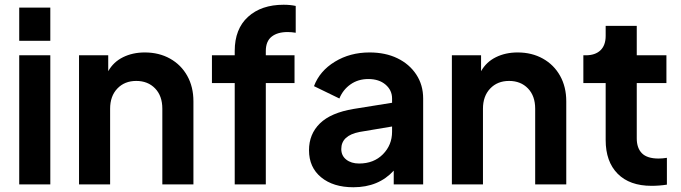

<svg xmlns="http://www.w3.org/2000/svg" viewBox="-20 -777 2869 809"><path d="M61 -605H192V-745H61ZM61 0H192V-544H61Z M313 0H444V-319Q444 -372 474.5 -404Q505 -436 554 -436Q603 -436 633.5 -404.5Q664 -373 664 -319V0H795V-350Q795 -411 769 -457.5Q743 -504 696.5 -530Q650 -556 590 -556Q539 -556 498.5 -536Q458 -516 436 -477V-544H313Z M969 0H1100V-427H1221V-544H1100V-562Q1100 -603 1124.5 -622.5Q1149 -642 1192 -642Q1208 -642 1226 -639V-752Q1203 -757 1175 -757Q1081 -757 1025 -706Q969 -655 969 -562V-544H873V-427H969Z M1469 12Q1575 12 1639 -58V0H1763V-362Q1763 -419 1734 -463Q1705 -507 1654.5 -531.5Q1604 -556 1537 -556Q1455 -556 1391 -517Q1327 -478 1303 -414L1410 -362Q1425 -399 1457 -421.5Q1489 -444 1532 -444Q1577 -444 1604.5 -420.5Q1632 -397 1632 -362V-344L1470 -318Q1374 -302 1328 -257Q1282 -212 1282 -144Q1282 -72 1333 -30Q1384 12 1469 12ZM1418 -149Q1418 -206 1495 -221L1632 -244V-222Q1632 -166 1593.5 -127Q1555 -88 1493 -88Q1460 -88 1439 -104.5Q1418 -121 1418 -149Z M1884 0H2015V-319Q2015 -372 2045.5 -404Q2076 -436 2125 -436Q2174 -436 2204.5 -404.5Q2235 -373 2235 -319V0H2366V-350Q2366 -411 2340 -457.5Q2314 -504 2267.5 -530Q2221 -556 2161 -556Q2110 -556 2069.5 -536Q2029 -516 2007 -477V-544H1884Z M2725 6Q2758 6 2790 1V-112Q2771 -109 2755 -109Q2707 -109 2685 -131Q2663 -153 2663 -194V-427H2788V-544H2663V-668H2532V-626Q2532 -586 2510 -565Q2488 -544 2448 -544H2438V-427H2532V-187Q2532 -96 2582.5 -45Q2633 6 2725 6Z"/></svg>

Font: Plus Jakarta Sans
Style: Bold
Weight: 700
Designer: Gumpita Rahayu
Foundry: Tokotype
Version: Version 2.004; ttfautohint (v1.8.3)